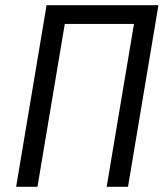

<svg xmlns="http://www.w3.org/2000/svg" viewBox="-20 -718 640 738"><path d="M159 -698H589L472 0H390L495 -626H229L124 0H42Z"/></svg>

Font: IBM Plex Mono
Style: Italic
Weight: 400
Italic angle: -9°
Monospace: yes
Designer: Mike Abbink, Paul van der Laan, Pieter van Rosmalen
Foundry: Bold Monday
Version: Version 2.3